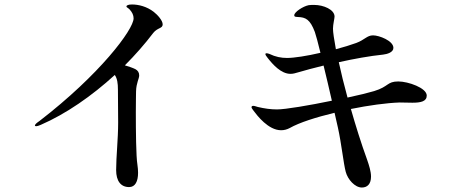

<svg xmlns="http://www.w3.org/2000/svg" viewBox="-20 -802 2040 858"><path d="M667 -749C636 -773 599 -782 570 -782C553 -782 545 -778 545 -773C545 -769 551 -768 559 -760C571 -747 577 -734 577 -720C577 -670 425 -468 156 -261C144 -253 136 -246 136 -241C136 -239 138 -238 142 -238C146 -238 153 -240 162 -244C275 -293 390 -373 493 -467C504 -451 507 -430 507 -401C507 -354 508 -305 508 -254C508 -181 499 -102 499 -42C499 7 520 34 557 34C584 34 597 9 597 -30C597 -41 596 -53 594 -67C588 -102 587 -220 587 -300C587 -348 588 -384 588 -394C589 -432 602 -450 602 -465C602 -478 596 -487 585 -493C573 -499 555 -505 538 -510C584 -556 627 -605 665 -655C684 -679 707 -674 707 -693C707 -710 685 -735 667 -749Z M1760 -438C1709 -438 1718 -415 1652 -395C1629 -388 1585 -377 1533 -366C1517 -424 1504 -478 1494 -524C1561 -539 1633 -552 1692 -558C1710 -560 1738 -568 1738 -588C1738 -620 1674 -644 1647 -644C1620 -644 1610 -624 1572 -610C1547 -601 1515 -591 1481 -582C1473 -626 1468 -658 1468 -674C1468 -693 1475 -719 1475 -728C1475 -759 1426 -780 1384 -780C1376 -780 1368 -780 1360 -779C1334 -774 1295 -748 1295 -734C1295 -726 1302 -727 1311 -726C1346 -725 1366 -715 1387 -659C1392 -645 1401 -611 1412 -566C1352 -552 1294 -543 1263 -543C1236 -543 1211 -548 1184 -561C1179 -563 1174 -564 1171 -564C1168 -564 1166 -563 1166 -560C1166 -556 1171 -550 1177 -542C1199 -514 1236 -472 1278 -472C1291 -472 1299 -475 1317 -480C1343 -488 1382 -498 1426 -509C1438 -460 1451 -405 1463 -352C1362 -331 1255 -313 1218 -313C1189 -313 1162 -317 1132 -324C1125 -326 1117 -329 1112 -329C1107 -329 1104 -327 1104 -323C1104 -319 1108 -314 1114 -306C1129 -286 1179 -220 1236 -220C1249 -220 1262 -223 1275 -230C1317 -254 1392 -278 1475 -298L1490 -232C1506 -160 1515 -71 1525 -34C1534 0 1566 36 1597 36C1621 36 1638 21 1638 -13C1638 -36 1629 -64 1621 -87C1593 -164 1569 -242 1548 -315C1627 -331 1707 -342 1766 -344C1788 -344 1808 -343 1823 -343C1861 -343 1887 -349 1887 -375C1887 -409 1804 -438 1760 -438Z"/></svg>

Font: Shippori Mincho OTF SemiBold
Style: Regular
Weight: 600
Designer: FONTDASU
Foundry: FONTDASU / Google Inc. / but / Adobe
Version: Version 3.300;hotconv 1.0.109;makeotfexe 2.5.65596